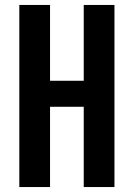

<svg xmlns="http://www.w3.org/2000/svg" viewBox="-20 -755 540 775"><path d="M58 0V-735H182V-429H318V-735H442V0H318V-324H182V0Z"/></svg>

Font: iosevka_custom_sans_ss08 XBd
Style: Regular
Weight: 800
Designer: Belleve Invis
Foundry: Belleve Invis
Version: Version 10.3.0; ttfautohint (v1.8.3)